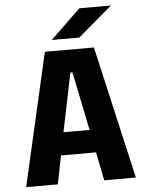

<svg xmlns="http://www.w3.org/2000/svg" viewBox="-60 -960 770 1009"><g transform="rotate(-5 325.0 -456.0)"><path d="M615.4 0H448.4L418.4 -150H233.6L203.6 0H36.6L196.6 -700H455.4ZM320.6 -579.7 257.1 -270.3H394.9L331.4 -579.7ZM383.6 -758.7H238.1L397.1 -912H563.9Z"/></g></svg>

Font: Trispace Thin
Style: Regular
Weight: 100
Designer: Tyler Finck
Foundry: Etcetera Type Company
Version: Version 1.210